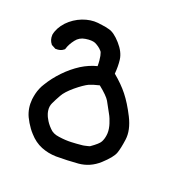

<svg xmlns="http://www.w3.org/2000/svg" viewBox="-98 -317 697 704"><g transform="rotate(20 250.0 35.5)"><path d="M191.4 292Q175.3 291.5 160.9 288.6Q146.5 285.6 133.3 280.3Q105.5 269 83.5 244.1Q76.2 236.3 70.1 227.8Q64 219.2 58.3 210Q52.7 200.7 48.3 191.4Q34.2 161.1 37.6 125Q39.1 113.3 41.7 102.1Q44.4 90.8 49.1 79.8Q53.7 68.8 60.1 59.1Q78.1 29.3 104.2 2Q130.4 -25.4 161.6 -45.4Q175.8 -54.2 190.9 -60.8Q206.1 -67.4 221.7 -71.3Q221.7 -83.5 220.7 -93.5Q219.7 -103.5 218.3 -110.4Q216.8 -117.2 215.1 -121.8Q213.4 -126.5 210.9 -128.4Q208 -131.8 204.6 -134.8Q201.2 -137.7 197.8 -140.1Q194.3 -142.6 190.9 -144.5Q187.5 -146.5 183.6 -148.4Q169.9 -153.8 145.5 -149.9Q122.6 -146.5 109.4 -128.9Q94.7 -109.9 89.4 -91.8L88.4 -88.9L85.9 -86.9Q80.1 -82 72.3 -79.8Q64.5 -77.6 56.2 -78.1H53.7L52.2 -79.1L39.6 -85.9L37.6 -86.9L36.6 -88.4Q25.4 -102.1 26.4 -121.6V-122.6V-123Q31.7 -150.9 54.7 -175.8Q77.6 -199.7 108.9 -211.9Q140.1 -223.6 168.5 -220.7Q177.2 -219.7 185.3 -218.5Q193.4 -217.3 200.4 -216.1Q207.5 -214.8 213.9 -212.9Q234.9 -208 260.7 -179Q286.6 -149.9 290 -121.1Q293 -97.2 290.5 -66.9Q324.7 -38.6 346.7 -10.7Q369.6 18.1 392.1 62.5Q415.5 108.9 410.2 147Q407.7 165 404.8 178.7Q401.9 192.4 398.4 202.1Q391.1 222.2 356.9 253.4Q322.3 284.7 277.8 288.6Q235.8 292 191.4 292ZM296.4 213.9Q325.7 193.4 331.1 182.6Q337.4 170.9 339.4 155.3Q341.8 140.1 336.9 120.1Q335.9 115.7 334.5 111.6Q333 107.4 331.5 103.3Q330.1 99.1 328.4 94.7Q326.7 90.3 324.5 85.9Q322.3 81.5 319.8 77.1Q308.1 54.7 297.4 36.1Q288.1 20 253.4 -7.8Q230 -2.4 213.9 4.4Q205.6 8.3 193.8 16.4Q182.1 24.4 168 36.1Q139.6 60.1 129.9 78.1Q124.5 87.4 119.9 96.4Q115.2 105.5 111.3 113.8Q105 127.4 106.9 142.1Q107.4 145.5 107.9 148.4Q108.4 151.4 109.4 154.5Q110.4 157.7 111.6 160.6Q112.8 163.6 114 166.5Q115.2 169.4 117.2 172.4Q121.1 180.2 126.7 187.7Q132.3 195.3 140.1 203.1Q146.5 210.4 155.8 214.8Q165 219.2 177.2 220.7Q203.6 224.6 225.6 223.6Q236.8 223.1 246.8 222.4Q256.8 221.7 265.6 220.7Q268.1 220.7 270.8 220.2Q273.4 219.7 276.1 219.2Q278.8 218.8 281.5 218Q284.2 217.3 286.6 216.8Q289.1 216.3 291.5 215.6Q293.9 214.8 296.4 213.9Z"/></g></svg>

Font: NaikaiFont
Style: Bold
Weight: 700
Version: Version 1.89